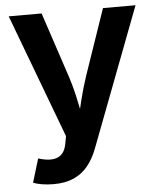

<svg xmlns="http://www.w3.org/2000/svg" viewBox="-53 -592 702 846"><g transform="rotate(-5 297.5 -169.0)"><path d="M60.1 193.8 91.8 89.4 108.4 93.8Q137.7 101.1 160.4 97.7Q183.1 94.2 197.5 78.6Q211.9 63 216.8 33.7L222.7 2L17.1 -545.9H162.6L258.8 -255.9Q275.9 -202.6 286.6 -149.7Q297.4 -96.7 311 -40H277.3Q290.5 -96.7 303.7 -149.9Q316.9 -203.1 334.5 -255.9L434.1 -545.9H578.1L344.7 67.4Q328.1 111.3 302.7 142.8Q277.3 174.3 240 191.2Q202.6 208 150.4 208Q122.6 208 98.4 203.9Q74.2 199.7 60.1 193.8Z"/></g></svg>

Font: Inter Cardless
Style: Bold
Weight: 700
Designer: Rasmus Andersson
Foundry: rsms
Version: Version 4.001;git-9221beed3